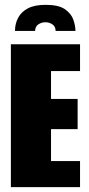

<svg xmlns="http://www.w3.org/2000/svg" viewBox="-20 -774 368 794"><path d="M169 -754Q223 -754 249 -735.5Q275 -717 283.5 -692Q292 -667 292 -646H210Q210 -664 197 -673Q184 -682 168 -682Q152 -682 139 -673.5Q126 -665 125 -646H42Q42 -676 55 -700.5Q68 -725 95.5 -739.5Q123 -754 169 -754ZM25 0V-591H311V-480H191V-365H301V-240H191V-108H311V0Z"/></svg>

Font: Alumni Sans Black
Style: Regular
Weight: 900
Designer: Robert E. Leuschke
Foundry: Robert E. Leuschke
Version: Version 1.018